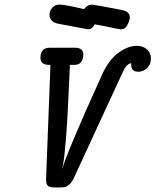

<svg xmlns="http://www.w3.org/2000/svg" viewBox="-20 -821 685 846"><path d="M158.2 -565.9Q158.2 -610.8 200.2 -610.8H310.1Q347.2 -610.8 347.2 -580.1Q345.2 -535.2 308.1 -535.2H288.1Q283.2 -424.3 279.1 -342.8Q274.9 -261.2 271 -214.6Q267.1 -168 264.6 -144.5Q262.2 -121.1 258.5 -100.1Q254.9 -79.1 253.9 -74.2Q271 -142.1 430.2 -493.2Q460 -558.1 502 -588.6Q543.9 -619.1 583 -619.1Q609.9 -619.1 627.4 -603.5Q645 -587.9 645 -563Q645 -537.1 627.9 -521Q610.8 -504.9 589.8 -504.9Q557.6 -504.9 558.1 -537.1V-543Q543 -538.1 535.4 -528.6Q527.8 -519 517.1 -495.1L305.2 -36.1Q296.4 -17.1 284.7 -7.6Q272.9 2 265.4 3.4Q257.8 4.9 245.1 4.9H222.2Q198.2 4.9 190.7 -2.4Q183.1 -9.8 183.1 -28.8V-35.2L201.2 -505.9Q201.2 -524.9 202.1 -535.2H195.8Q158.2 -535.2 158.2 -565.9ZM198.2 -756.8Q198.2 -773.9 210.7 -787.4Q223.1 -800.8 242.2 -800.8Q266.1 -800.8 350.1 -780.8Q365.2 -800.8 387.2 -800.8Q392.1 -800.8 517.1 -776.9Q552.2 -770 551.8 -744.1Q551.8 -731.9 542 -711.9Q532.2 -691.9 512.2 -691.9Q507.3 -691.9 491.7 -695.1Q476.1 -698.2 448.5 -704.1Q420.9 -710 397 -713.9Q387.2 -691.9 368.2 -691.9H367.2Q364.3 -691.9 234.9 -716.8Q198.2 -724.6 198.2 -756.8Z"/></svg>

Font: CMU Typewriter Text
Style: BoldItalic
Weight: 700
Italic angle: -14.04°
Version: Version 0.7.0